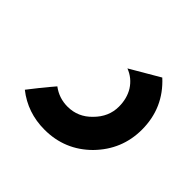

<svg xmlns="http://www.w3.org/2000/svg" viewBox="-82 -116 401 401"><g transform="rotate(45 118.0 84.5)"><path d="M189 -41 124 -3Q145 5 157 24Q168 42 168 66Q168 96 145 119Q123 142 92 142Q67 142 47 127Q47 127 36 140Q25 153 4 180Q42 210 92 210Q152 210 194 168Q236 125 236 66Q236 2 189 -41Z"/></g></svg>

Font: Unageo
Style: Regular
Weight: 400
Designer: Richard Sepsi
Foundry: Richard Sepsi
Version: Version 2.000